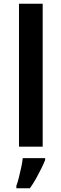

<svg xmlns="http://www.w3.org/2000/svg" viewBox="-20 -780 327 1021"><path d="M207 0H81V-760H207ZM220 71Q212 91 199.5 116.5Q187 142 172 169Q157 196 139 221H67V208Q74 190 80.5 163.5Q87 137 93 109.5Q99 82 101 61H220Z"/></svg>

Font: Noto Sans Devanagari SemiBold
Style: Regular
Weight: 600
Version: Version 2.003